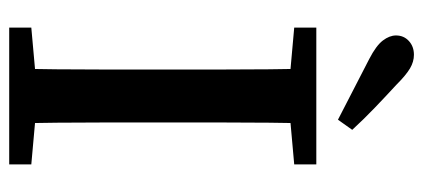

<svg xmlns="http://www.w3.org/2000/svg" viewBox="-271 -648 919 417"><g transform="rotate(90 188.5 -439.5)"><path d="M40 0V-48L174 -60H203L337 -48V0ZM129 0Q130 -51 130.5 -102Q131 -153 131 -205.5Q131 -258 131 -310V-357Q131 -409 131 -460.5Q131 -512 130.5 -564Q130 -616 129 -667H248Q247 -617 246.5 -565Q246 -513 246 -461.5Q246 -410 246 -357V-310Q246 -259 246 -207Q246 -155 246.5 -103.5Q247 -52 248 0ZM40 -619V-667H337V-619L203 -607H174ZM262 -745 240 -714Q207 -731 174 -748Q141 -765 108 -782Q79 -797 68 -811.5Q57 -826 57 -840Q57 -857 69 -868Q81 -879 99 -879Q114 -879 128.5 -870.5Q143 -862 164 -841Q189 -818 214 -794Q239 -770 262 -745Z"/></g></svg>

Font: Source Serif 4 18pt Medium
Style: Regular
Weight: 500
Designer: Frank Grießhammer
Foundry: Adobe Systems Incorporated
Version: Version 4.004;hotconv 1.0.116;makeotfexe 2.5.65601